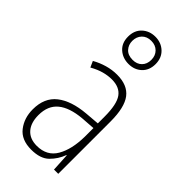

<svg xmlns="http://www.w3.org/2000/svg" viewBox="-253 -908 926 926"><g transform="rotate(45 210.0 -445.5)"><path d="M210 -590Q281 -590 314 -547Q347 -504 347 -408V-51H318L313 -143H311Q296 -102 265 -71.5Q234 -41 172 -41Q105 -41 72.5 -83Q40 -125 40 -184Q40 -263 91.5 -303.5Q143 -344 237 -352L310 -358V-404Q310 -488 285.5 -522Q261 -556 208 -556Q182 -556 154 -548.5Q126 -541 94 -523L80 -554Q110 -571 143 -580.5Q176 -590 210 -590ZM240 -322Q160 -315 119.5 -281.5Q79 -248 79 -184Q79 -131 105 -102Q131 -73 178 -73Q247 -73 278.5 -127Q310 -181 311 -269V-327ZM212 -665Q172 -665 144.5 -689.5Q117 -714 117 -757Q117 -800 144 -825Q171 -850 211 -850Q251 -850 278 -824.5Q305 -799 305 -757Q305 -715 278.5 -690Q252 -665 212 -665ZM212 -693Q241 -693 258.5 -710.5Q276 -728 276 -757Q276 -786 258 -804Q240 -822 211 -822Q181 -822 163.5 -803.5Q146 -785 146 -757Q146 -730 163 -711.5Q180 -693 212 -693Z"/></g></svg>

Font: Noto Sans Tamil UI Condensed ExtraLight
Style: Regular
Weight: 200
Width: 3
Designer: Jelle Bosma - Monotype Design Team
Foundry: Monotype Imaging Inc.
Version: Version 2.004; ttfautohint (v1.8.4.7-5d5b)